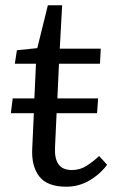

<svg xmlns="http://www.w3.org/2000/svg" viewBox="-20 -692 441 726"><path d="M231 14Q158 14 128 -25.5Q98 -65 102 -133L108 -264H21L28 -320H110L116 -451H36L44 -502L121 -510L161 -672H215L206 -508H361L358 -451H203L197 -320H351L347 -264H194L188 -134Q186 -92 201.5 -70.5Q217 -49 252 -49Q282 -49 306.5 -64.5Q331 -80 355 -102L385 -69Q368 -46 344 -27Q320 -8 292 3Q264 14 231 14Z"/></svg>

Font: Literata 18pt
Style: Italic
Weight: 400
Italic angle: -2°
Designer: Latin by Veronika Burian and Jose Scaglione. Greek by Irene Vlachou. Cyrillic by Vera Evstafieva
Foundry: TypeTogether
Version: Version 3.103;gftools[0.9.29]